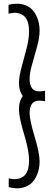

<svg xmlns="http://www.w3.org/2000/svg" viewBox="-20 -770 297 1032"><path d="M26.9 235.8V189Q31.7 189.5 41.5 191.2Q51.3 192.9 56.2 192.9Q136.2 192.9 136.2 94.2Q136.2 62.5 127.7 22.2Q119.1 -18.1 109.1 -50Q99.1 -82 90.6 -119.4Q82 -156.7 82 -184.1Q82 -226.1 102.1 -253.9Q82 -281.7 82 -324.2Q82 -357.9 95.7 -407.7Q109.4 -457.5 122.8 -509.8Q136.2 -562 136.2 -602.1Q136.2 -701.2 56.2 -701.2Q51.3 -701.2 41 -699.2Q30.8 -697.3 25.9 -696.8V-744.1Q46.9 -750 69.8 -750Q97.2 -750 118.9 -741Q140.6 -731.9 154.1 -717.3Q167.5 -702.6 176.5 -683.1Q185.5 -663.6 189.2 -644.3Q192.9 -625 192.9 -605Q192.9 -568.8 179.4 -520Q166 -471.2 152.6 -424.3Q139.2 -377.4 139.2 -346.2Q139.2 -278.8 190.9 -278.8Q200.7 -278.8 222.2 -282.2V-226.1Q203.6 -229 190.9 -229Q139.2 -229 139.2 -162.1Q139.2 -125 166 -35.9Q192.9 53.2 192.9 97.2Q192.9 117.2 189.2 136.5Q185.5 155.8 176.5 175.3Q167.5 194.8 154.1 209.5Q140.6 224.1 118.9 233.2Q97.2 242.2 69.8 242.2Q49.8 242.2 26.9 235.8Z"/></svg>

Font: Lobster Two
Style: Regular
Weight: 400
Designer: Pablo Impallari
Foundry: Pablo Impallari. www.impallari.com
Version: Version 1.006